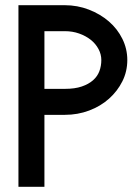

<svg xmlns="http://www.w3.org/2000/svg" viewBox="-20 -720 540 739"><path d="M370 -489Q370 -511 359 -531.5Q348 -552 329 -567Q310 -582 284.5 -591Q259 -600 230 -600H151V-378H230Q268 -378 294.5 -387Q321 -396 338 -411Q355 -426 362.5 -446Q370 -466 370 -489ZM470 -489Q470 -445 451 -407Q432 -369 399.5 -340Q367 -311 323 -294.5Q279 -278 230 -278H151V-1H51V-700H229Q278 -700 322 -683Q366 -666 399 -637.5Q432 -609 451 -570.5Q470 -532 470 -489Z"/></svg>

Font: Railway
Style: Regular
Weight: 400
Version: 1.000